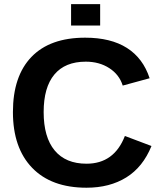

<svg xmlns="http://www.w3.org/2000/svg" viewBox="-20 -876 762 906"><path d="M388.2 -103.5Q518.6 -103.5 569.3 -234.4L694.8 -187Q654.3 -87.4 575.9 -38.8Q497.6 9.8 388.2 9.8Q222.2 9.8 131.6 -84.2Q41 -178.2 41 -347.2Q41 -516.6 128.4 -607.4Q215.8 -698.2 381.8 -698.2Q502.9 -698.2 579.1 -649.7Q655.3 -601.1 686 -506.8L559.1 -472.2Q543 -523.9 495.8 -554.4Q448.7 -585 384.8 -585Q287.1 -585 236.6 -524.4Q186 -463.9 186 -347.2Q186 -228.5 238 -166Q290 -103.5 388.2 -103.5ZM315.4 -755.4V-856.4H452.6V-755.4Z"/></svg>

Font: Liberation Sans
Style: Bold
Weight: 700
Designer: Steve Matteson
Foundry: Ascender Corporation
Version: Version 2.1.5